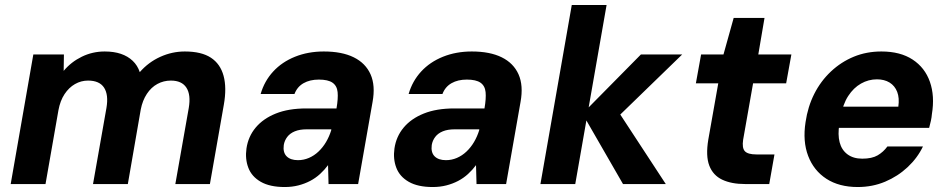

<svg xmlns="http://www.w3.org/2000/svg" viewBox="-20 -740 3813 772"><path d="M23 0 114 -521H237L236 -455Q266 -491 309 -512Q352 -533 401 -533Q438 -533 466 -523.5Q494 -514 513.5 -495.5Q533 -477 542 -450Q577 -490 624.5 -511.5Q672 -533 723 -533Q790 -533 828 -508Q866 -483 879 -435Q892 -387 880 -319L824 0H685L739 -306Q748 -359 729.5 -387.5Q711 -416 667 -416Q638 -416 613 -402.5Q588 -389 570.5 -362.5Q553 -336 546 -300L494 0H354L408 -306Q417 -359 398.5 -387.5Q380 -416 334 -416Q306 -416 281.5 -402Q257 -388 239.5 -361.5Q222 -335 215 -297L163 0Z M1125 12Q1065 12 1028.5 -9Q992 -30 978.5 -65.5Q965 -101 971 -143Q978 -191 1008 -227Q1038 -263 1089 -283.5Q1140 -304 1212 -304H1333Q1340 -344 1337.5 -369.5Q1335 -395 1317 -407.5Q1299 -420 1262 -420Q1226 -420 1200.5 -405.5Q1175 -391 1164 -362H1028Q1043 -414 1078.5 -452.5Q1114 -491 1166.5 -512Q1219 -533 1282 -533Q1355 -533 1402.5 -509.5Q1450 -486 1470 -441Q1490 -396 1478 -330L1420 0H1301L1299 -76Q1285 -57 1267 -40.5Q1249 -24 1227 -12.5Q1205 -1 1179.5 5.5Q1154 12 1125 12ZM1178 -96Q1201 -96 1222 -105Q1243 -114 1260.5 -130.5Q1278 -147 1291 -169Q1304 -191 1312 -217V-220H1213Q1185 -220 1165.5 -212Q1146 -204 1135 -189.5Q1124 -175 1121 -157Q1117 -127 1132.5 -111.5Q1148 -96 1178 -96Z M1720 12Q1660 12 1623.5 -9Q1587 -30 1573.5 -65.5Q1560 -101 1566 -143Q1573 -191 1603 -227Q1633 -263 1684 -283.5Q1735 -304 1807 -304H1928Q1935 -344 1932.5 -369.5Q1930 -395 1912 -407.5Q1894 -420 1857 -420Q1821 -420 1795.5 -405.5Q1770 -391 1759 -362H1623Q1638 -414 1673.5 -452.5Q1709 -491 1761.5 -512Q1814 -533 1877 -533Q1950 -533 1997.5 -509.5Q2045 -486 2065 -441Q2085 -396 2073 -330L2015 0H1896L1894 -76Q1880 -57 1862 -40.5Q1844 -24 1822 -12.5Q1800 -1 1774.5 5.5Q1749 12 1720 12ZM1773 -96Q1796 -96 1817 -105Q1838 -114 1855.5 -130.5Q1873 -147 1886 -169Q1899 -191 1907 -217V-220H1808Q1780 -220 1760.5 -212Q1741 -204 1730 -189.5Q1719 -175 1716 -157Q1712 -127 1727.5 -111.5Q1743 -96 1773 -96Z M2485 0 2322 -283 2557 -521H2723L2421 -228L2439 -333L2657 0ZM2153 0 2279 -720H2419L2293 0Z M2976 0Q2921 0 2884 -17.5Q2847 -35 2832 -74Q2817 -113 2828 -179L2868 -405H2778L2799 -521H2889L2930 -668H3054L3029 -521H3162L3141 -405H3008L2968 -178Q2963 -145 2975 -132Q2987 -119 3022 -119H3094L3073 0Z M3429 12Q3354 12 3303 -21Q3252 -54 3229.5 -113Q3207 -172 3219 -249Q3228 -311 3254 -362.5Q3280 -414 3321 -452.5Q3362 -491 3413 -512Q3464 -533 3524 -533Q3600 -533 3649.5 -500.5Q3699 -468 3719 -411Q3739 -354 3727 -281Q3726 -268 3723 -254.5Q3720 -241 3716 -226H3314L3329 -311H3592Q3597 -346 3587.5 -370.5Q3578 -395 3557 -408Q3536 -421 3506 -421Q3472 -421 3442 -404Q3412 -387 3390.5 -354Q3369 -321 3360 -270L3355 -241Q3348 -199 3356 -168Q3364 -137 3387.5 -119.5Q3411 -102 3447 -102Q3486 -102 3509 -115.5Q3532 -129 3548 -151H3691Q3669 -105 3629.5 -68Q3590 -31 3539 -9.5Q3488 12 3429 12Z"/></svg>

Font: DM Sans 10pt ExtraBold
Style: Italic
Weight: 800
Italic angle: -10°
Version: Version 4.004;gftools[0.9.30]